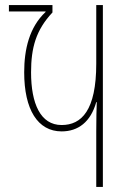

<svg xmlns="http://www.w3.org/2000/svg" viewBox="-20 -734 502 754"><path d="M358 0H384V-714H358V-484C358 -300 300 -243 222 -243C139 -243 102 -327 102 -450C102 -546 121 -616 186 -685V-714H15V-689H159V-687C95 -627 75 -540 75 -450C75 -304 128 -218 222 -218C287 -218 336 -255 358 -333H360C359 -311 358 -263 358 -218Z"/></svg>

Font: Noto Sans Georgian ExtraCondensed Thin
Style: Regular
Weight: 100
Width: 2
Designer: Monotype Design Team, Akaki Razmadze
Foundry: Google LLC
Version: Version 2.005